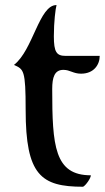

<svg xmlns="http://www.w3.org/2000/svg" viewBox="-20 -708 403 738"><path d="M180.7 -365.7C180.7 -410.6 189.5 -439.5 223.6 -439.5C249.5 -439.5 261.2 -424.8 291.5 -424.8C340.8 -424.8 363.3 -459.5 363.3 -493.2H232.4C197.3 -493.2 187 -507.8 187 -568.8C187 -624.5 193.4 -674.8 197.3 -688.5C130.4 -689.5 107.4 -515.6 33.7 -458.5C71.3 -441.4 78.6 -439.5 78.6 -285.6C78.6 -34.7 137.7 9.8 299.3 9.8C310.1 4.4 329.6 -23.9 329.1 -34.2C189.5 -34.2 180.7 -147 180.7 -365.7Z"/></svg>

Font: Amarante
Style: Regular
Weight: 400
Designer: Karolina Lach
Foundry: Sorkin Type Co.
Version: Version 1.001